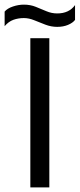

<svg xmlns="http://www.w3.org/2000/svg" viewBox="-61 -809 344 829"><path d="M186 -693Q160 -693 135 -702.5Q110 -712 87 -721.5Q64 -731 42 -731Q18 -731 -3 -723.5Q-24 -716 -41 -696V-759Q-29 -773 -5 -781Q19 -789 42 -789Q70 -789 93.5 -779.5Q117 -770 139.5 -760.5Q162 -751 186 -751Q237 -751 263 -787V-723Q253 -710 232.5 -701.5Q212 -693 186 -693ZM70 0V-644H152V0Z"/></svg>

Font: Kanit Light
Style: Regular
Weight: 300
Designer: Katatrad Team
Foundry: CadsonDemak
Version: Version 2.000; ttfautohint (v1.8.3)